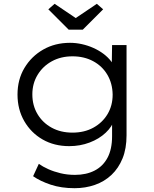

<svg xmlns="http://www.w3.org/2000/svg" viewBox="-20 -759 808 1009"><path d="M372 230Q302 230 246.5 211.5Q191 193 154 167L184 102Q205 117 234 130Q263 143 298.5 151.5Q334 160 374 160Q433 160 477 137.5Q521 115 545 70Q569 25 569 -43V-130L582 -133Q570 -94 535.5 -61.5Q501 -29 451 -10Q401 9 344 9Q265 9 204 -26Q143 -61 107.5 -122.5Q72 -184 72 -262Q72 -341 108.5 -402Q145 -463 207 -498.5Q269 -534 348 -534Q379 -534 410.5 -527Q442 -520 471 -507Q500 -494 524 -476Q548 -458 565 -435.5Q582 -413 588 -389L567 -392L569 -522H645V-48Q645 22 624 73.5Q603 125 566 160Q529 195 479 212.5Q429 230 372 230ZM361 -62Q423 -62 470.5 -88Q518 -114 545 -159Q572 -204 572 -262Q571 -321 544 -366.5Q517 -412 469.5 -437.5Q422 -463 361 -463Q300 -463 252.5 -437Q205 -411 177.5 -365.5Q150 -320 150 -263Q150 -205 177 -159.5Q204 -114 251.5 -88Q299 -62 361 -62ZM341 -603 234 -710 267 -739 393 -654H363L489 -739L522 -710L415 -603Z"/></svg>

Font: Lexend Exa Light
Style: Regular
Weight: 300
Designer: Bonnie Shaver-Troup, Thomas Jockin
Foundry: Lexend
Version: Version 1.007